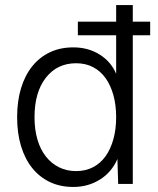

<svg xmlns="http://www.w3.org/2000/svg" viewBox="-20 -730 629 762"><path d="M271 12Q219 12 178 -7.5Q137 -27 108 -63Q79 -99 63.5 -150Q48 -201 48 -265Q48 -329 63.5 -380Q79 -431 108 -467Q137 -503 178 -522.5Q219 -542 271 -542Q330 -542 375.5 -513.5Q421 -485 441 -437V-710H507V0H449L446 -99Q423 -46 376 -17Q329 12 271 12ZM282 -51Q320 -51 349.5 -66.5Q379 -82 399 -110Q419 -138 430 -177.5Q441 -217 441 -265Q441 -313 430 -352.5Q419 -392 399 -420Q379 -448 349.5 -463.5Q320 -479 282 -479Q207 -479 162 -421.5Q117 -364 117 -265Q117 -216 128.5 -176.5Q140 -137 162 -109Q184 -81 214.5 -66Q245 -51 282 -51ZM289 -590V-644H576V-590Z"/></svg>

Font: Geist Light
Style: Regular
Weight: 400
Designer: Basement.studio, Andrés Briganti, Mateo Zaragoza
Foundry: Basement.studio, Vercel, Andrés Briganti, Guido Ferreyra, Mateo Zaragoza
Version: Version 1.401